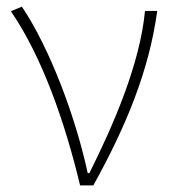

<svg xmlns="http://www.w3.org/2000/svg" viewBox="-20 -560 519 580"><path d="M222 0H262C361 -179 430 -345 455 -527H418C403 -368 324 -185 250 -37H245C209 -204 132 -412 46 -540L13 -526C108 -387 176 -191 222 0Z"/></svg>

Font: Source Han Sans CN ExtraLight
Style: Regular
Weight: 250
Designer: Ryoko NISHIZUKA (kana & ideographs); Paul D. Hunt (Latin, Greek & Cyrillic); Wenlong ZHANG (bopomofo); Sandoll Communica
Foundry: Adobe Systems Incorporated
Version: Version 1.004;PS 1.004;hotconv 16.6.51;makeotf.lib2.5.65220